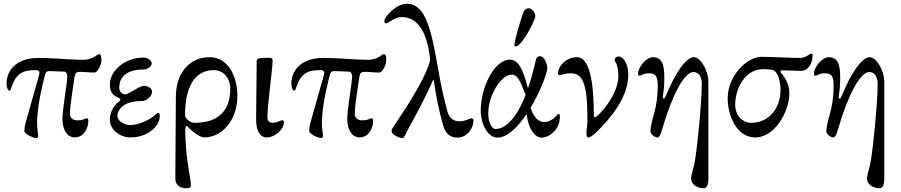

<svg xmlns="http://www.w3.org/2000/svg" viewBox="-20 -719 4804 1024"><path d="M172 17C186 17 185 8 182 -10C180 -23 177 -44 178 -77C180 -126 189 -201 220 -319C224 -334 229 -340 245 -340L323 -337C333 -337 339 -324 339 -312C339 -280 313 -136 313 -86C313 -19 344 14 378 14C428 14 451 -38 451 -72C451 -83 450 -88 441 -88C439 -88 433 -85 425 -82C414 -78 403 -77 391 -77C371 -78 353 -88 353 -113C353 -154 373 -276 377 -305C381 -333 389 -336 411 -336C425 -336 457 -332 484 -332C499 -332 521 -370 521 -399C521 -422 518 -430 508 -430C503 -430 496 -424 485 -417C471 -409 451 -400 423 -400C394 -400 361 -402 326 -404C280 -407 231 -410 185 -410C55 -410 15 -331 15 -276C15 -250 22 -236 30 -236C38 -236 38 -246 40 -251C65 -326 99 -345 168 -345C191 -345 193 -336 188 -317L126 -98C118 -70 110 -47 110 -20C110 -4 158 17 172 17Z M677 14C756 14 832 -37 832 -100C832 -113 830 -117 822 -117C820 -117 813 -110 801 -101C778 -81 721 -52 675 -52C636 -52 606 -79 606 -100C606 -129 630 -157 663 -169C691 -179 718 -180 736 -180C759 -180 791 -203 791 -231C791 -246 770 -261 749 -261C721 -261 668 -216 648 -216C631 -216 616 -230 616 -252C616 -315 665 -348 742 -348C766 -348 789 -364 789 -381C789 -398 766 -412 745 -412C651 -412 566 -346 566 -268C566 -220 589 -208 616 -195C626 -190 623 -184 614 -177C604 -170 566 -137 566 -81C566 -26 620 14 677 14Z M973 285C992 285 998 283 998 263C998 245 980 164 973 78C970 43 968 7 968 -22C968 -36 971 -47 975 -47C976 -47 978 -47 979 -45C1002 -20 1047 14 1068 14C1164 14 1246 -77 1246 -208C1246 -310 1198 -414 1098 -414C987 -414 918 -325 918 -204C918 -129 915 209 915 234C915 269 943 285 973 285ZM1018 -64C994 -64 967 -86 967 -105C967 -290 1042 -345 1120 -345C1174 -345 1208 -300 1208 -246C1208 -131 1147 -64 1018 -64Z M1402 14C1452 14 1494 -36 1494 -62C1494 -73 1493 -78 1484 -78C1481 -78 1455 -64 1434 -64C1420 -64 1406 -70 1406 -95C1406 -155 1434 -358 1434 -394C1434 -405 1433 -411 1410 -411C1357 -411 1349 -406 1349 -394L1346 -86C1345 -19 1368 14 1402 14Z M1691 17C1705 17 1704 8 1701 -10C1699 -23 1696 -44 1697 -77C1699 -126 1708 -201 1739 -319C1743 -334 1748 -340 1764 -340L1842 -337C1852 -337 1858 -324 1858 -312C1858 -280 1832 -136 1832 -86C1832 -19 1863 14 1897 14C1947 14 1970 -38 1970 -72C1970 -83 1969 -88 1960 -88C1958 -88 1952 -85 1944 -82C1933 -78 1922 -77 1910 -77C1890 -78 1872 -88 1872 -113C1872 -154 1892 -276 1896 -305C1900 -333 1908 -336 1930 -336C1944 -336 1976 -332 2003 -332C2018 -332 2040 -370 2040 -399C2040 -422 2037 -430 2027 -430C2022 -430 2015 -424 2004 -417C1990 -409 1970 -400 1942 -400C1913 -400 1880 -402 1845 -404C1799 -407 1750 -410 1704 -410C1574 -410 1534 -331 1534 -276C1534 -250 1541 -236 1549 -236C1557 -236 1557 -246 1559 -251C1584 -326 1618 -345 1687 -345C1710 -345 1712 -336 1707 -317L1645 -98C1637 -70 1629 -47 1629 -20C1629 -4 1677 17 1691 17Z M2127 18C2135 18 2147 -12 2150 -18C2196 -100 2264 -229 2288 -289C2289 -291 2290 -292 2291 -292C2292 -292 2293 -291 2294 -288C2303 -219 2324 -114 2344 -48C2359 2 2388 15 2421 15C2464 15 2505 -26 2505 -79C2505 -84 2499 -88 2494 -88C2486 -88 2463 -72 2429 -72C2397 -72 2376 -91 2367 -122C2346 -196 2329 -280 2316 -355C2280 -563 2249 -699 2150 -699C2095 -699 2030 -632 2030 -606C2030 -596 2032 -595 2039 -595C2044 -595 2051 -598 2061 -605C2082 -620 2103 -628 2122 -628C2220 -628 2259 -526 2273 -412C2275 -396 2274 -396 2268 -377C2238 -281 2130 -120 2079 -44C2069 -29 2069 -32 2069 -18C2069 0 2113 18 2127 18Z M2731 -471C2762 -471 2833 -608 2835 -631C2837 -647 2819 -675 2800 -675C2791 -675 2778 -669 2773 -657C2759 -623 2724 -502 2724 -484C2724 -475 2722 -471 2731 -471ZM2633 15C2686 15 2742 -42 2789 -111C2798 -25 2837 15 2868 15C2907 15 2966 -25 2966 -96C2966 -105 2967 -111 2958 -111C2954 -111 2952 -107 2947 -101C2934 -86 2909 -68 2882 -68C2855 -68 2828 -89 2810 -144C2862 -232 2899 -329 2899 -359C2899 -372 2885 -419 2861 -419C2844 -419 2841 -411 2837 -395C2826 -347 2813 -299 2798 -254C2798 -252 2797 -251 2796 -251C2795 -251 2795 -252 2794 -254C2769 -349 2745 -401 2699 -401C2616 -401 2544 -252 2544 -131C2544 -54 2583 15 2633 15ZM2623 -31C2602 -31 2584 -68 2584 -114C2584 -212 2653 -321 2708 -321C2740 -321 2753 -292 2783 -213C2759 -147 2700 -31 2623 -31Z M3117 14C3129 14 3146 1 3171 -24C3235 -89 3331 -199 3331 -322C3331 -383 3300 -418 3280 -418C3270 -418 3258 -412 3258 -397C3258 -391 3278 -379 3278 -314C3278 -226 3202 -134 3168 -103C3158 -94 3156 -94 3152 -94C3147 -94 3147 -102 3147 -107C3147 -226 3137 -414 3057 -414C2996 -414 2956 -362 2956 -330C2956 -320 2959 -318 2966 -318C2973 -318 2993 -328 3024 -328C3083 -328 3113 -286 3113 -84C3113 -49 3108 -23 3108 -20C3108 -1 3107 14 3117 14Z M3734 285C3750 285 3758 265 3758 235V-284C3758 -340 3718 -414 3680 -414C3643 -414 3585 -341 3530 -205C3525 -193 3523 -194 3520 -194C3517 -194 3514 -197 3515 -201C3520 -238 3523 -255 3523 -307C3523 -376 3510 -414 3461 -414C3426 -414 3383 -359 3383 -327C3383 -317 3386 -315 3393 -315C3400 -315 3409 -328 3440 -328C3479 -328 3488 -313 3488 -256C3488 -204 3480 -156 3470 -119C3459 -80 3449 -41 3449 -20C3449 -1 3475 14 3485 14C3499 14 3505 -8 3511 -28C3564 -211 3629 -335 3679 -335C3705 -335 3723 -310 3723 -274C3723 -169 3695 108 3682 161C3675 191 3666 217 3666 231C3665 266 3700 285 3734 285Z M4008 14C4112 14 4190 -123 4190 -223C4190 -276 4159 -314 4146 -330C4139 -338 4143 -344 4150 -344C4157 -344 4240 -341 4254 -341C4283 -341 4314 -374 4314 -424C4314 -429 4312 -433 4306 -433C4301 -433 4274 -410 4250 -410C4198 -410 4083 -416 4041 -416C3965 -416 3861 -316 3861 -195C3861 -102 3909 14 4008 14ZM3986 -64C3938 -64 3901 -106 3901 -160C3901 -245 3953 -350 4048 -350C4061 -350 4086 -349 4098 -347C4133 -340 4143 -272 4143 -239C4143 -149 4087 -64 3986 -64Z M4672 285C4688 285 4696 265 4696 235V-284C4696 -340 4656 -414 4618 -414C4581 -414 4523 -341 4468 -205C4463 -193 4461 -194 4458 -194C4455 -194 4452 -197 4453 -201C4458 -238 4461 -255 4461 -307C4461 -376 4448 -414 4399 -414C4364 -414 4321 -359 4321 -327C4321 -317 4324 -315 4331 -315C4338 -315 4347 -328 4378 -328C4417 -328 4426 -313 4426 -256C4426 -204 4418 -156 4408 -119C4397 -80 4387 -41 4387 -20C4387 -1 4413 14 4423 14C4437 14 4443 -8 4449 -28C4502 -211 4567 -335 4617 -335C4643 -335 4661 -310 4661 -274C4661 -169 4633 108 4620 161C4613 191 4604 217 4604 231C4603 266 4638 285 4672 285Z"/></svg>

Font: EB Garamond
Style: Regular
Weight: 400
Designer: Georg Duffner and Octavio Pardo
Foundry: Georg Duffner
Version: Version 1.000;PS 001.000;hotconv 1.0.88;makeotf.lib2.5.64775